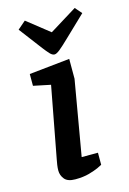

<svg xmlns="http://www.w3.org/2000/svg" viewBox="-112 -771 559 832"><g transform="rotate(-15 167.5 -354.5)"><path d="M120 6Q86 6 72 -11Q58 -28 58 -50Q58 -61 60 -75Q62 -89 64 -98L124 -417L47 -433V-486L229 -505V-416L171 -80H244V-26Q241 -24 225 -16.5Q209 -9 182.5 -1.5Q156 6 120 6ZM173 -540Q163 -540 152 -552Q141 -564 128 -581L50 -684L86 -715L186 -636L309 -712L335 -682L242 -593Q213 -565 197.5 -552.5Q182 -540 173 -540Z"/></g></svg>

Font: Faustina Light SemiBold
Style: Italic
Weight: 600
Italic angle: -8°
Version: Version 1.200